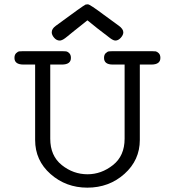

<svg xmlns="http://www.w3.org/2000/svg" viewBox="-20 -844 798 875"><path d="M45.9 -580.1Q45.9 -594.2 53.5 -601.6Q61 -608.9 67.6 -609.9Q74.2 -610.8 85.9 -610.8H263.2Q275.4 -610.8 281.7 -609.9Q288.1 -608.9 295.7 -601.6Q303.2 -594.2 303.2 -580.1Q303.2 -550.3 263.2 -549.8H209V-211.9Q209 -133.8 261.5 -91.8Q314 -49.8 378.9 -49.8Q441.9 -49.8 494.9 -91.8Q547.9 -133.8 547.9 -211.9V-549.8H494.1Q454.1 -549.8 454.1 -580.1Q454.1 -594.2 461.7 -601.6Q469.2 -608.9 475.6 -609.9Q481.9 -610.8 494.1 -610.8H670.9Q683.1 -610.8 689.5 -609.9Q695.8 -608.9 703.4 -601.6Q710.9 -594.2 710.9 -580.1Q710.9 -550.3 670.9 -549.8H617.2V-206.1Q617.2 -114.3 547.1 -51.5Q477.1 11.2 377.9 11.2Q280.8 11.2 210.4 -50.8Q140.1 -112.8 140.1 -206.1V-549.8H85.9Q45.9 -550.3 45.9 -580.1ZM215.8 -696.8Q215.8 -712.9 233.9 -726.1Q361.8 -820.3 370.1 -823.2Q373 -824.2 378.9 -824.2H380.9Q389.6 -824.2 454.1 -775.9Q493.2 -747.1 521 -727.1Q542 -711.9 542 -696.8Q542 -684.6 530.5 -671.9Q519 -659.2 505.9 -659.2Q497.1 -659.2 483.2 -669.2Q469.2 -679.2 423.8 -714.8Q396 -736.8 378.9 -751H377.9Q361.8 -737.8 346.4 -725.8Q331.1 -713.9 321.5 -706.1Q312 -698.2 302.5 -690.7Q293 -683.1 287.6 -678.5Q282.2 -673.8 276.6 -669.9Q271 -666 268.6 -664.6Q266.1 -663.1 262.5 -661.6Q258.8 -660.2 256.8 -659.7Q254.9 -659.2 252 -659.2Q237.8 -659.2 226.8 -671.9Q215.8 -684.6 215.8 -696.8Z"/></svg>

Font: CMU Typewriter Text Variable Width
Style: Medium
Weight: 500
Version: Version 0.7.0